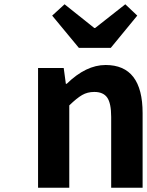

<svg xmlns="http://www.w3.org/2000/svg" viewBox="-20 -878 687 898"><path d="M158 0V-560H278L288 -486H292Q382 -574 474 -574Q647 -574 647 -349V0H500V-331Q500 -395 481.5 -421.5Q463 -448 421 -448Q389 -448 364 -433.5Q339 -419 304 -385V0ZM349 -654 224 -805 282 -858 421 -747H425L566 -858L622 -805L498 -654Z"/></svg>

Font: NotoSansHansBold
Style: Bold
Weight: 700
Designer: Ryoko NISHIZUKA  (kana & ideographs); Paul D. Hunt (Latin, Greek & Cyrillic); Wenlong ZHANG  (bopomofo); Sandoll Communi
Foundry: Adobe Systems Incorporated
Version: Version 1.00;December 8, 2021;FontCreator 13.0.0.2675 64-bit